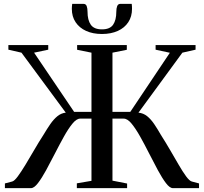

<svg xmlns="http://www.w3.org/2000/svg" viewBox="-20 -977 1059 997"><path d="M5.5 0V-24.5L43.5 -34.5Q55 -37.5 72.5 -61.2Q90 -85 112 -121.2Q134 -157.5 157.8 -198.5Q181.5 -239.5 205.5 -276.5Q224 -307.5 241.2 -332.5Q258.5 -357.5 278 -373.5Q297.5 -389.5 321.5 -392L91.5 -703.5L23.5 -719V-743H230.5V-719L157 -703.5L365 -396H455V-703.5L380.5 -718.5V-743H638.5V-718.5L564 -703.5V-396H656.5L862 -703L788 -719V-743H995.5V-719L927 -703.5L699 -392Q724.5 -389.5 744 -373.8Q763.5 -358 780.5 -333Q797.5 -308 815.5 -276.5Q839.5 -239 863.2 -198.2Q887 -157.5 908 -121.2Q929 -85 946.5 -61.2Q964 -37.5 976 -34.5L1013.5 -24.5V0H878Q861.5 0 841.8 -26Q822 -52 799.8 -93.2Q777.5 -134.5 754.2 -180.5Q731 -226.5 708 -267.5Q685 -308.5 663.5 -334.8Q642 -361 622.5 -361H564V-39L640 -24V0H379V-25L455 -38V-361H396Q377.5 -361 356 -334.8Q334.5 -308.5 311.8 -267.5Q289 -226.5 265.5 -180.5Q242 -134.5 219.5 -93.2Q197 -52 177 -26Q157 0 140.5 0ZM413 -957Q426 -957 430.2 -945.2Q434.5 -933.5 434.5 -916.5Q434.5 -872.5 451.5 -848.5Q468.5 -824.5 509.5 -824.5Q550.5 -824.5 567.2 -848.5Q584 -872.5 584 -916.5Q584 -933.5 588.5 -945.2Q593 -957 605.5 -957H664Q665 -950.5 665.2 -944Q665.5 -937.5 665.5 -931Q665.5 -891 646.2 -861.8Q627 -832.5 591.8 -816.5Q556.5 -800.5 509.5 -800.5Q462 -800.5 427 -816.5Q392 -832.5 372.5 -861.8Q353 -891 353 -931Q353 -937.5 353.5 -944Q354 -950.5 355 -957Z"/></svg>

Font: Merriweather 120pt
Style: Regular
Weight: 400
Version: Version 2.100